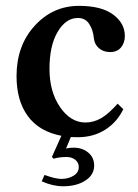

<svg xmlns="http://www.w3.org/2000/svg" viewBox="-20 -464 475 663"><path d="M210 78.1Q184.6 78.1 165 84L159.2 78.1L191.9 4.9Q115.2 -9.8 76.2 -63Q37.1 -116.2 37.1 -201.2Q37.1 -306.6 99.9 -375.2Q162.6 -443.8 252.9 -443.8Q330.1 -443.8 370.6 -413.8Q411.1 -383.8 411.1 -339.8Q411.1 -315.9 397.7 -300Q384.3 -284.2 360.8 -284.2Q336.9 -284.2 321.8 -297.4Q306.6 -310.5 304.2 -331.1Q301.8 -359.9 288.3 -380.9Q274.9 -401.9 249 -401.9Q207.5 -401.9 179.2 -354.2Q150.9 -306.6 150.9 -226.1Q150.9 -147 187.5 -94Q224.1 -41 274.9 -41Q303.2 -41 328.9 -55.7Q354.5 -70.3 386.2 -106L405.8 -86.9Q383.3 -41 342.5 -15.6Q301.8 9.8 249 9.8Q232.4 9.8 224.6 9.3L208 48.8Q219.7 45.9 233.9 45.9Q264.6 45.9 284.9 63Q305.2 80.1 305.2 107.9Q305.2 139.6 274.9 159.4Q244.6 179.2 198.2 179.2Q162.1 179.2 124 162.1L133.8 140.1Q171.4 153.8 191.9 153.8Q215.8 153.8 233.9 142.8Q252 131.8 252 112.8Q252 97.2 239.7 87.6Q227.5 78.1 210 78.1Z"/></svg>

Font: Linux Libertine G
Style: Semibold
Weight: 600
Designer: Philipp H. Poll
Foundry: Philipp H. Poll
Version: Version 5.1.1